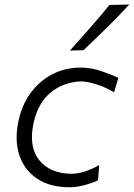

<svg xmlns="http://www.w3.org/2000/svg" viewBox="-20 -798 578 828"><path d="M279.5 9.5Q196 9.5 140.8 -27Q85.5 -63.5 63.8 -127.8Q42 -192 59.5 -275Q73.5 -343.5 111 -395.5Q148.5 -447.5 204 -477Q259.5 -506.5 328.5 -506.5Q372.5 -506.5 416.5 -491.5Q460.5 -476.5 490.5 -462.5L472 -400Q431 -424 392.2 -435.5Q353.5 -447 328 -447Q252.5 -443.5 198 -398.5Q143.5 -353.5 124.5 -266.5Q103 -165 149 -107.5Q195 -50 287.5 -48.5Q315.5 -48.5 348.5 -59.5Q381.5 -70.5 408 -86.5L402.5 -20Q382.5 -10.5 347.8 -0.5Q313 9.5 279.5 9.5ZM281.5 -580Q326 -629.5 369 -678.5Q412 -727.5 452 -776.5L537.5 -778.5Q491 -728 441.2 -679Q391.5 -630 340 -581.5Z"/></svg>

Font: Commissioner Flair Light
Style: Italic
Weight: 300
Italic angle: -12°
Designer: Kostas Bartsokas
Foundry: Kostas Bartsokas
Version: Version 1.000; ttfautohint (v1.8.3)